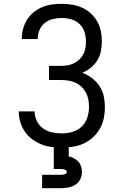

<svg xmlns="http://www.w3.org/2000/svg" viewBox="-20 -763 640 1003"><path d="M303 8Q275 8 247.5 4.5Q220 1 194.5 -9.5Q169 -20 147 -36.5Q125 -53 109.5 -76Q94 -99 86 -125.5Q78 -152 78 -180Q78 -180 78 -180.5Q78 -181 78 -181H161Q161 -181 161 -181Q161 -181 161 -180Q161 -155 172.5 -131Q184 -107 205 -92Q226 -77 251.5 -71.5Q277 -66 303 -66Q331 -66 358.5 -74Q386 -82 406.5 -101.5Q427 -121 436 -148.5Q445 -176 445 -204Q445 -224 441.5 -243Q438 -262 429 -279Q420 -296 406 -309.5Q392 -323 374.5 -331Q357 -339 338 -342Q319 -345 300 -345H236V-419H300Q317 -419 334 -422Q351 -425 366.5 -432.5Q382 -440 394.5 -452Q407 -464 415 -479Q423 -494 426 -511Q429 -528 429 -545Q429 -571 421.5 -595.5Q414 -620 395.5 -637.5Q377 -655 352.5 -662Q328 -669 303 -669Q279 -669 256 -663.5Q233 -658 214.5 -643.5Q196 -629 186.5 -606.5Q177 -584 177 -561Q177 -560 177 -559.5Q177 -559 177 -559H94Q94 -559 94 -560Q94 -561 94 -562Q94 -588 101 -613.5Q108 -639 122 -661Q136 -683 156.5 -699.5Q177 -716 201 -726Q225 -736 251 -739.5Q277 -743 303 -743Q330 -743 357 -738.5Q384 -734 408.5 -723Q433 -712 453.5 -693.5Q474 -675 487.5 -651.5Q501 -628 506.5 -601Q512 -574 512 -547Q512 -521 507 -495.5Q502 -470 488.5 -448Q475 -426 454.5 -409.5Q434 -393 410 -383Q437 -373 460.5 -355Q484 -337 500 -313Q516 -289 522 -260.5Q528 -232 528 -203Q528 -173 522 -144.5Q516 -116 501.5 -90.5Q487 -65 465 -45Q443 -25 416.5 -13Q390 -1 361 3.5Q332 8 303 8ZM200 220V150H300Q305 150 309.5 149.5Q314 149 318 147.5Q322 146 325.5 143Q329 140 329 135Q329 131 325.5 127.5Q322 124 318 122.5Q314 121 309.5 120.5Q305 120 300 120H261V0H339V54Q353 57 366.5 64Q380 71 389.5 81.5Q399 92 403.5 106.5Q408 121 408 135Q408 155 399.5 173Q391 191 374.5 201.5Q358 212 338.5 216Q319 220 300 220Z"/></svg>

Font: Iosevka Mono
Style: Regular
Weight: 400
Designer: Belleve Invis
Foundry: Belleve Invis
Version: Version 11.1.1